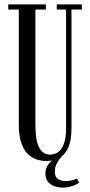

<svg xmlns="http://www.w3.org/2000/svg" viewBox="-20 -720 410 873"><path d="M190 12Q169 12 147 5Q125 -2 106.5 -19.8Q88 -37.5 76.8 -70.2Q65.5 -103 65.5 -154V-676.5H17.5V-700H188.5V-676.5H141V-154.5Q141 -81 158 -49Q175 -17 207.5 -17Q220.5 -17 233.8 -22.5Q247 -28 257.5 -41.5Q268 -55 274.2 -78.8Q280.5 -102.5 280.5 -139V-676.5H238V-700H352V-676.5H305V-137.5Q305 -79 289.2 -46.2Q273.5 -13.5 247.5 -0.8Q221.5 12 190 12ZM265.5 133Q247 133 228.8 127Q210.5 121 198.5 107Q186.5 93 186.5 70Q186.5 47 197.8 30.5Q209 14 223.8 2.2Q238.5 -9.5 250.5 -16.5L260.5 -9Q250.5 1.5 240 19.5Q229.5 37.5 229.5 61Q229.5 86.5 245.8 95Q262 103.5 279 103.5Q292 103.5 306 100.2Q320 97 329 92L340 110Q328.5 119.5 308.2 126.2Q288 133 265.5 133Z"/></svg>

Font: Imbue 48pt
Style: Regular
Weight: 400
Designer: Tyler Finck
Foundry: Etcetera Type Company
Version: Version 1.102